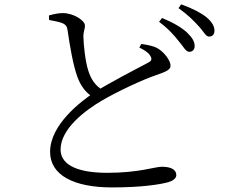

<svg xmlns="http://www.w3.org/2000/svg" viewBox="-20 -810 1040 869"><path d="M836.2 -575.5C850.9 -575.3 861 -584.8 861 -601.5C861 -620.5 852.1 -637.7 827.3 -662C802.8 -684.9 764.4 -707.7 713.5 -728.6L700 -711.2C742.5 -679.7 769.4 -648.6 789.6 -622.9C810.7 -598.4 820.7 -575.7 836.2 -575.5ZM487.2 38.3C622.3 38.3 705.2 24.7 741.5 14.6C762.2 8.7 777.9 -2.9 777.9 -16.8C777.9 -46.4 747.1 -55.3 711.4 -55.3C682.5 -55.3 607.7 -27.8 466.1 -27.8C310 -27.8 254.2 -74.5 254.2 -133.1C254.2 -226.4 364.1 -309.9 443.9 -356.4C513.2 -396.6 624.6 -449.1 687.3 -470.2C727.5 -484.6 751.9 -492.8 751.9 -512.5C751.9 -533.6 726.8 -572.3 690.9 -592.9C673.2 -602.1 646.9 -607.1 619.5 -611L610.6 -594.9C632.1 -584.3 653.8 -571.7 662.2 -553.7C668.6 -540.7 665 -533.2 648.7 -525.5C606.3 -502.5 481.2 -439.2 407.8 -392.3C349.8 -353.7 206.7 -247.5 206.7 -122.6C206.7 -18.3 312.1 38.3 487.2 38.3ZM401.3 -370.3 448 -400.7C410.9 -420.9 391.7 -451.9 379.2 -491.6C366.2 -532.3 358.3 -604.9 357.5 -643.3C356.7 -667.2 365.1 -677.8 364.3 -695.1C363.5 -718.6 311.1 -750.7 265.3 -750.7C245.5 -750.7 227.8 -747.4 201.5 -740.1L202.3 -719.5C217.4 -716.6 241.6 -712.5 258.2 -706.8C278.2 -699.5 283.4 -689.6 285.9 -673.1C296.2 -600.5 310.8 -516.7 329.3 -464.8C342.5 -427.6 365 -391.2 401.3 -370.3ZM926.1 -644.4C940.6 -644.4 950.7 -653.3 950.7 -671C950.7 -691 940.1 -710.2 914.3 -732.2C889.8 -751.6 851.1 -772.1 799.8 -790.4L788.1 -773.1C833 -740.7 855.2 -717.6 878.3 -692.5C901 -669 910.6 -644.4 926.1 -644.4Z"/></svg>

Font: Source Han Serif CN VF
Style: Regular
Weight: 250
Designer: Ryoko NISHIZUKA 西塚涼子 (kana & ideographs); Frank Grießhammer (Latin, Greek & Cyrillic); Wenlong ZHANG 张文龙 (bopomofo); San
Foundry: Adobe
Version: Version 2.002;hotconv 1.1.0;makeotfexe 2.6.0